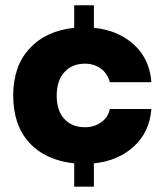

<svg xmlns="http://www.w3.org/2000/svg" viewBox="-20 -618 621 724"><path d="M259.8 85.9V-2Q151.4 -13.7 90.6 -79.8Q29.8 -146 29.8 -257.8Q29.8 -368.2 91.1 -434.8Q152.3 -501.5 259.8 -513.2V-598.1H334V-513.2Q425.8 -503.9 485.1 -449.7Q544.4 -395.5 550.8 -308.1H394Q385.3 -341.3 359.9 -359.6Q334.5 -377.9 300.8 -377.9Q251.5 -377.9 222.7 -345.9Q193.8 -314 193.8 -256.8Q193.8 -200.7 222.7 -169.4Q251.5 -138.2 300.8 -138.2Q335 -138.2 361.6 -157Q388.2 -175.8 394 -207H550.8Q544.4 -120.6 484.9 -65.9Q425.3 -11.2 334 -2V85.9Z"/></svg>

Font: Biathlonist
Style: Bold
Weight: 700
Designer: Go4gold
Foundry: Go4gold
Version: Version 3.010;FEAKit 1.0